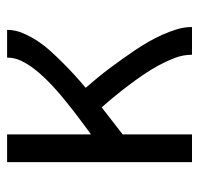

<svg xmlns="http://www.w3.org/2000/svg" viewBox="-30 -530 560 540"><g transform="rotate(-90 250.0 -260.0)"><path d="M64 0V-520H142V-284Q158 -296 174.5 -308Q191 -320 207.5 -333Q224 -346 240 -359Q256 -372 271 -385.5Q286 -399 300.5 -414Q315 -429 327.5 -445.5Q340 -462 349 -480.5Q358 -499 358 -520H436Q436 -497 426.5 -475Q417 -453 404 -433.5Q391 -414 375 -396.5Q359 -379 342.5 -362.5Q326 -346 308.5 -330Q291 -314 273 -299Q287 -283 301 -266Q315 -249 328 -231.5Q341 -214 354 -196Q367 -178 379 -160Q391 -142 402 -123Q413 -104 422 -84Q431 -64 437.5 -43Q444 -22 444 0H366Q366 -25 357 -48.5Q348 -72 336 -94Q324 -116 310 -136.5Q296 -157 281 -177Q266 -197 250 -216.5Q234 -236 218 -254Q199 -239 180 -224.5Q161 -210 142 -195V0Z"/></g></svg>

Font: Iosevka Curly
Style: Regular
Weight: 400
Monospace: yes
Designer: Belleve Invis
Foundry: Belleve Invis
Version: Version 22.1.2; ttfautohint (v1.8.4)